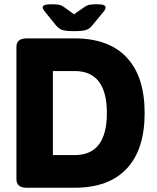

<svg xmlns="http://www.w3.org/2000/svg" viewBox="-20 -880 735 900"><path d="M105 0Q57 0 57 -40V-660Q57 -700 105 -700H330Q490 -700 574 -610.5Q658 -521 658 -350Q658 -179 574 -89.5Q490 0 330 0ZM228 -153H330Q481 -153 481 -350Q481 -547 330 -547H228ZM432 -860Q458 -860 466.5 -856Q475 -852 475 -845Q475 -841 472.5 -835.5Q470 -830 462 -821L415 -764Q401 -745 383.5 -739.5Q366 -734 327 -734Q289 -734 272 -739.5Q255 -745 240 -764L194 -821Q186 -830 183 -836Q180 -842 180 -845Q180 -852 188.5 -856Q197 -860 223 -860Q241 -860 254 -858Q267 -856 280 -847L327 -813L377 -848Q389 -856 401 -858Q413 -860 432 -860Z"/></svg>

Font: Asap ExtraBold
Style: Regular
Weight: 800
Designer: Pablo Cosgaya
Foundry: Omnibus-Type
Version: Version 3.001; ttfautohint (v1.8.4.7-5d5b)